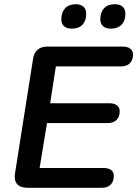

<svg xmlns="http://www.w3.org/2000/svg" viewBox="-20 -891 651 911"><path d="M110 0H464C498 0 520 -20 520 -57C520 -81 502 -94 470 -94H168L203 -307H492C525 -307 548 -327 548 -363C548 -387 530 -401 499 -401H218L245 -576H556C589 -576 611 -596 611 -632C611 -656 594 -670 561 -670H205C167 -670 143 -651 137 -613L51 -67C45 -24 65 0 110 0ZM507 -755C550 -755 575 -783 575 -825C575 -855 557 -871 524 -871C480 -871 456 -843 456 -800C456 -771 474 -755 507 -755ZM321 -755C366 -755 389 -783 389 -825C389 -855 371 -871 339 -871C296 -871 271 -843 271 -800C271 -771 289 -755 321 -755Z"/></svg>

Font: SN Pro Semibold
Style: Italic
Weight: 600
Italic angle: -9°
Designer: Tobias Whetton
Foundry: Supernotes
Version: Version 1.001;Glyphs 3.2 (3249)